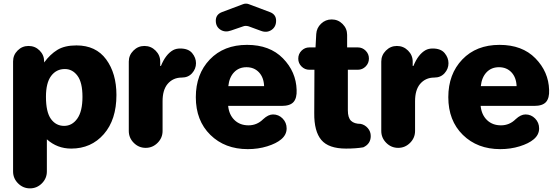

<svg xmlns="http://www.w3.org/2000/svg" viewBox="-20 -806 3053 1057"><path d="M52 138V-468Q52 -503 77 -528Q102 -553 137 -553Q173 -553 198 -528Q223 -503 223 -468V-462Q256 -507 296 -531.5Q336 -556 401 -556Q508 -556 564.5 -479Q621 -402 621 -283Q621 -147 551.5 -67.5Q482 12 372 12Q295 12 238 -39V138Q238 176 210.5 203.5Q183 231 145 231Q107 231 79.5 203.5Q52 176 52 138ZM333 -113Q377 -113 405.5 -153Q434 -193 434 -273Q434 -352 406.5 -389Q379 -426 337 -426Q290 -426 261.5 -388Q233 -350 233 -273Q233 -189 260.5 -151Q288 -113 333 -113Z M689 -85V-467Q689 -502 714.5 -527.5Q740 -553 775 -553Q811 -553 836.5 -527.5Q862 -502 862 -467V-443H866Q892 -507 933 -530Q950 -539 972 -539Q1017 -539 1038 -513.5Q1059 -488 1059 -458Q1059 -427 1037.5 -403Q1016 -379 981 -379Q932 -379 902 -343Q875 -310 875 -249V-85Q875 -47 847.5 -19.5Q820 8 782 8Q744 8 716.5 -19.5Q689 -47 689 -85Z M1417 -636 1349 -661Q1332 -666 1319 -661L1252 -638Q1219 -626 1193.5 -642.5Q1168 -659 1168 -692Q1168 -726 1201 -739L1318 -783Q1334 -789 1350 -783L1467 -739Q1500 -726 1500 -692Q1500 -658 1474.5 -641Q1449 -624 1417 -636ZM1344 15Q1218 15 1138 -63.5Q1058 -142 1058 -271Q1058 -398 1135 -478.5Q1212 -559 1340 -559Q1465 -559 1537.5 -485Q1610 -411 1613 -311Q1615 -266 1596 -244.5Q1577 -223 1531 -223H1236Q1241 -174 1271 -145Q1301 -116 1348 -116Q1395 -116 1429 -150Q1457 -176 1483 -176Q1514 -176 1536 -153.5Q1558 -131 1558 -99Q1558 -64 1528 -39Q1501 -16 1451 -0.5Q1401 15 1344 15ZM1237 -332H1434Q1432 -380 1405.5 -408Q1379 -436 1337 -436Q1295 -436 1268.5 -408Q1242 -380 1237 -332Z M1885 12Q1789 12 1749 -35.5Q1709 -83 1710 -183L1711 -422H1683Q1658 -422 1640 -440Q1622 -458 1622 -483Q1622 -509 1640 -527Q1658 -545 1683 -545H1717L1721 -619Q1723 -652 1747.5 -675.5Q1772 -699 1806 -699Q1841 -699 1866 -674Q1891 -649 1891 -614V-545H1950Q1975 -545 1993 -527Q2011 -509 2011 -484Q2011 -458 1993 -440Q1975 -422 1950 -422H1895V-199Q1895 -158 1912.5 -141Q1930 -124 1966 -124Q1989 -119 2005 -100.5Q2021 -82 2021 -57Q2021 -14 1980 5Q1940 12 1885 12Z M2079 -85V-467Q2079 -502 2104.5 -527.5Q2130 -553 2165 -553Q2201 -553 2226.5 -527.5Q2252 -502 2252 -467V-443H2256Q2282 -507 2323 -530Q2340 -539 2362 -539Q2407 -539 2428 -513.5Q2449 -488 2449 -458Q2449 -427 2427.5 -403Q2406 -379 2371 -379Q2322 -379 2292 -343Q2265 -310 2265 -249V-85Q2265 -47 2237.5 -19.5Q2210 8 2172 8Q2134 8 2106.5 -19.5Q2079 -47 2079 -85Z M2734 15Q2608 15 2528 -63.5Q2448 -142 2448 -271Q2448 -398 2525 -478.5Q2602 -559 2730 -559Q2855 -559 2927.5 -485Q3000 -411 3003 -311Q3005 -266 2986 -244.5Q2967 -223 2921 -223H2626Q2631 -174 2661 -145Q2691 -116 2738 -116Q2785 -116 2819 -150Q2847 -176 2873 -176Q2904 -176 2926 -153.5Q2948 -131 2948 -99Q2948 -64 2918 -39Q2891 -16 2841 -0.5Q2791 15 2734 15ZM2627 -332H2824Q2822 -380 2795.5 -408Q2769 -436 2727 -436Q2685 -436 2658.5 -408Q2632 -380 2627 -332Z"/></svg>

Font: Jellee Roman
Style: Regular
Weight: 400
Designer: Alfredo Marco Pradil
Foundry: Alfredo Marco Pradil
Version: Version 1.016;PS 001.016;hotconv 1.0.88;makeotf.lib2.5.64775